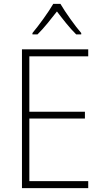

<svg xmlns="http://www.w3.org/2000/svg" viewBox="-20 -1019 530 988"><path d="M291 -999H254C230 -957 179 -887 147 -849V-842H173C206 -874 244 -923 273 -960C302 -922 338 -875 372 -842H398V-849C368 -883 316 -956 291 -999ZM434 -51V-87H131V-409H417V-444H131V-729H434V-765H93V-51Z"/></svg>

Font: Noto Sans Tamil UI SemiCondensed ExtraLight
Style: Regular
Weight: 200
Width: 4
Designer: Jelle Bosma - Monotype Design Team
Foundry: Monotype Imaging Inc.
Version: Version 2.004